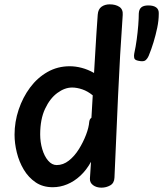

<svg xmlns="http://www.w3.org/2000/svg" viewBox="-20 -853 751 884"><path d="M430 -786Q432 -811 447.5 -822Q463 -833 485 -833Q512 -833 529.5 -821.5Q547 -810 545 -784Q532 -600 523.5 -410.5Q515 -221 507 -35Q506 -10 487.5 0.5Q469 11 447 11Q424 11 408.5 -0.5Q393 -12 394 -31Q395 -43 395.5 -53.5Q396 -64 397 -77Q398 -90 399 -108Q378 -70 350 -44Q322 -18 289.5 -4.5Q257 9 223 9Q177 9 144 -13.5Q111 -36 89.5 -72Q68 -108 57.5 -150.5Q47 -193 47 -233Q47 -292 66 -348.5Q85 -405 118.5 -450Q152 -495 198.5 -521.5Q245 -548 301 -548Q328 -548 356.5 -540.5Q385 -533 413 -517Q416 -563 418.5 -609Q421 -655 424 -700Q427 -745 430 -786ZM165 -234Q165 -199 174.5 -166.5Q184 -134 201.5 -113.5Q219 -93 241 -93Q271 -93 297 -113.5Q323 -134 343 -166Q363 -198 376 -232Q389 -266 391 -293Q392 -299 394 -303Q396 -307 401 -311L407 -414Q384 -433 359 -441.5Q334 -450 312 -450Q278 -450 244 -425Q210 -400 187.5 -352Q165 -304 165 -234ZM618 -573Q600 -576 598 -586Q596 -596 598 -606Q605 -638 609.5 -671.5Q614 -705 616.5 -736.5Q619 -768 619 -791Q620 -810 630.5 -819Q641 -828 663 -828Q687 -828 699.5 -818.5Q712 -809 711 -790Q711 -759 704 -725.5Q697 -692 687 -659Q677 -626 665 -597Q659 -583 650 -575.5Q641 -568 618 -573Z"/></svg>

Font: Playpen Sans Medium
Style: Regular
Weight: 500
Designer: Laura Meseguer, Veronika Burian, José Scaglione
Foundry: TypeTogether
Version: Version 1.001